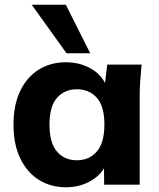

<svg xmlns="http://www.w3.org/2000/svg" viewBox="-20 -780 672 811"><path d="M259 11Q193 11 143 -21Q93 -53 65 -112Q37 -171 37 -254Q37 -336 65 -395Q93 -454 143 -485.5Q193 -517 259 -517Q320 -517 368.5 -487.5Q417 -458 432 -408H421L433 -507H578Q575 -474 572.5 -440.5Q570 -407 570 -375V0H420L419 -95H431Q415 -47 367 -18Q319 11 259 11ZM305 -103Q357 -103 389 -140Q421 -177 421 -254Q421 -331 389 -367Q357 -403 305 -403Q253 -403 221 -367Q189 -331 189 -254Q189 -177 220.5 -140Q252 -103 305 -103ZM261 -555 114 -760H258L361 -555Z"/></svg>

Font: Mulish ExtraLight ExtraBold
Style: Regular
Weight: 800
Version: Version 3.603